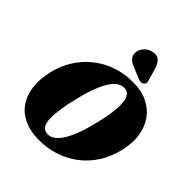

<svg xmlns="http://www.w3.org/2000/svg" viewBox="-255 -1120 1298 1298"><g transform="rotate(45 394.5 -470.5)"><path d="M509 -714Q586.5 -713.5 644.2 -685.8Q702 -658 737.8 -608.8Q773.5 -559.5 784.5 -493Q795.5 -426.5 778.5 -348Q758.5 -256.5 714.2 -188.2Q670 -120 608.5 -74.8Q547 -29.5 474.2 -7.5Q401.5 14.5 324 13Q246 12 188 -15Q130 -42 95.2 -91.8Q60.5 -141.5 51.5 -211.2Q42.5 -281 62.5 -367Q80 -442 119.5 -505.5Q159 -569 217.2 -616.2Q275.5 -663.5 349.2 -689.2Q423 -715 509 -714ZM344.5 -56Q365 -55.5 388 -68.2Q411 -81 434.8 -114Q458.5 -147 482 -206Q505.5 -265 527 -356Q541.5 -416 548 -461.2Q554.5 -506.5 554.5 -540Q554.5 -577 547 -599.5Q539.5 -622 526.2 -633Q513 -644 494.5 -645Q471.5 -647 447.8 -634Q424 -621 401 -588.5Q378 -556 355.8 -500Q333.5 -444 313.5 -359.5Q296.5 -290 289 -239.2Q281.5 -188.5 281.5 -153.5Q282 -100 298.8 -78.5Q315.5 -57 344.5 -56ZM545.5 -884 571 -795Q574 -785.5 573.8 -776.5Q573.5 -767.5 564.5 -759.5Q556.5 -752.5 544.8 -751.5Q533 -750.5 523.5 -754L441 -788Q406 -801.5 389.2 -819.8Q372.5 -838 374.5 -869.5Q376 -895.5 398.8 -921Q421.5 -946.5 456 -952.5Q493.5 -959.5 514 -940Q534.5 -920.5 545.5 -884Z"/></g></svg>

Font: Fraunces
Style: Italic
Weight: 900
Italic angle: -16°
Version: Version 1.000;[0bf87f6ff]